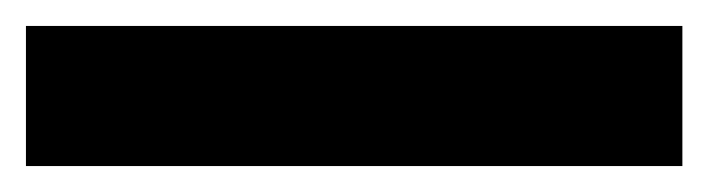

<svg xmlns="http://www.w3.org/2000/svg" viewBox="-23 -981 546 148"><path d="M503 -853H-3V-961H503Z"/></svg>

Font: Noto Sans Kannada UI ExtraBold
Style: Regular
Weight: 800
Designer: Jelle Bosma - Monotype Design Team
Foundry: Monotype Imaging Inc.
Version: Version 2.005; ttfautohint (v1.8.4.7-5d5b)